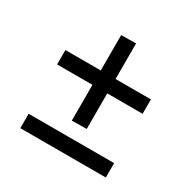

<svg xmlns="http://www.w3.org/2000/svg" viewBox="-129 -673 807 809"><g transform="rotate(30 275.0 -268.5)"><path d="M67 0ZM483 -302H311V-129L239 -128V-302H67V-372H239V-544L311 -545V-372H483ZM67 -62H483V8H67Z"/></g></svg>

Font: Biryani Light
Style: Regular
Weight: 300
Designer: Dan Reynolds and Mathieu Réguer
Foundry: Dan Reynolds and Mathieu Réguer
Version: Version 1.004; ttfautohint (v1.1) -l 5 -r 5 -G 72 -x 0 -D la